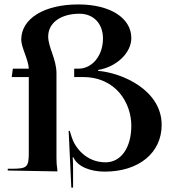

<svg xmlns="http://www.w3.org/2000/svg" viewBox="-20 -770 795 867"><path d="M15 0 239 4V-3C236 -22 235 -38 235 -56V-439C235 -503.5 197.6 -555.9 197.6 -605.2C197.6 -666.6 254.2 -708 339 -708C402.6 -708 445 -663.2 445 -596C445 -517.2 395 -460 335 -460H315V-422H355C503.6 -422 573 -305 573 -202C573 -103 526.2 -37 457 -37C365.3 -37 316.8 -108.6 304 -150L295 -179H290L302 77H310V1C310 -12.5 309.8 -50.5 308 -59L311 -60C330.5 -16.8 389 5 453 5C607.2 5 710 -79.9 710 -206C710 -362.3 533.8 -440.6 423 -450V-454C506.2 -467.8 573 -531.1 573 -598C573 -689.2 476.8 -750 334 -750C179.7 -750 75.9 -686.3 75.9 -590.9C75.9 -556.2 108.5 -500.1 110 -460H38L33 -422H110V-80C110 -14.8 102.2 -8 32 -8H15Z"/></svg>

Font: Prida01
Style: Black
Weight: 900
Designer: gluk
Foundry: gluk
Version: Version 00.072